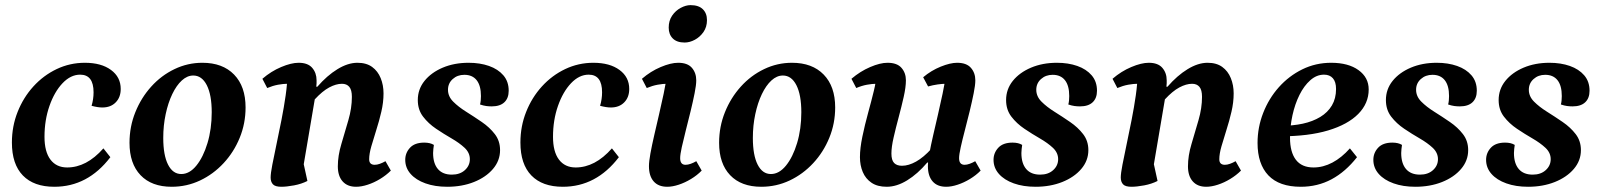

<svg xmlns="http://www.w3.org/2000/svg" viewBox="-20 -702 6116 734"><path d="M187.5 12Q109.3 12 67.4 -31.2Q25.5 -74.4 25.5 -157.2Q25.5 -219.2 47.4 -274.2Q69.2 -329.3 107.7 -371.6Q146.2 -413.9 196.8 -438Q247.4 -462 304.4 -462Q367.1 -462 404.3 -434.6Q441.5 -407.3 441.5 -361.9Q441.5 -330 422.3 -310.6Q403.2 -291.1 371.2 -291.1Q353.9 -291.1 330.1 -297.5Q337.7 -323 337.7 -349.1Q337.7 -416.6 286.5 -416.6Q250.1 -416.6 219 -383.8Q188 -351.1 169.1 -297.1Q150.1 -243.1 150.1 -179Q150.1 -122 172.8 -91.9Q195.6 -61.8 236.8 -61.8Q273.5 -61.8 308.2 -79.9Q342.9 -98.1 375.3 -134.8L401.9 -101.1Q315.6 12 187.5 12Z M636.4 12Q559.5 12 517.3 -32.3Q475.1 -76.5 475.1 -156Q475.1 -217.9 497.4 -273.1Q519.7 -328.4 558.1 -370.9Q596.5 -413.5 646.9 -437.7Q697.4 -462 753.7 -462Q831.1 -462 874.9 -416.9Q918.8 -371.7 918.8 -291.3Q918.8 -230 896.4 -175.3Q874.1 -120.6 834.9 -78.4Q795.7 -36.1 744.7 -12Q693.7 12 636.4 12ZM673 -36.7Q704.5 -36.7 730.7 -68.9Q756.9 -101.1 773.2 -155Q789.4 -208.9 789.4 -272.8Q789.4 -339.2 770.6 -376.3Q751.7 -413.3 718.9 -413.3Q695.7 -413.3 675.1 -394.4Q654.5 -375.5 638.6 -342.3Q622.6 -309 613.4 -265.7Q604.1 -222.5 604.1 -174.6Q604.1 -108.7 622.4 -72.7Q640.7 -36.7 673 -36.7Z M1055.6 12Q1031.8 12 1023.2 2.4Q1014.6 -7.2 1014.6 -23.3Q1014.6 -39.1 1021.1 -72.6Q1027.6 -106.2 1037.1 -150.9Q1046.6 -195.6 1056.1 -243.9Q1065.6 -292.3 1072.1 -337.6Q1078.6 -383 1078.6 -417.4L1122.1 -374Q1117.1 -377.3 1105.7 -379.6Q1094.4 -381.8 1080.7 -381.8Q1063.1 -381.8 1043 -378.1Q1023 -374.4 1001.5 -365.5L983.1 -400.8Q1016.3 -429.5 1054.8 -445.7Q1093.3 -462 1121.6 -462Q1156.9 -462 1173.5 -442.7Q1190.2 -423.4 1190.2 -394.9Q1190.2 -389.6 1190.2 -383.5Q1190.2 -377.4 1189.1 -370.4H1193.1Q1230.1 -413.1 1270 -437.5Q1310 -462 1346.4 -462Q1380.9 -462 1402.7 -446Q1424.5 -430.1 1435.3 -403.4Q1446.2 -376.6 1446.2 -345Q1446.2 -310.6 1437.8 -274.9Q1429.5 -239.2 1418.7 -205.6Q1408 -171.9 1399.6 -142.8Q1391.3 -113.8 1391.3 -93.2Q1391.3 -72 1412.5 -72Q1421.6 -72 1432.2 -75.8Q1442.8 -79.6 1453.6 -85.8L1474.2 -49.8Q1456.3 -31.9 1433 -17.8Q1409.8 -3.7 1385.7 4.1Q1361.6 12 1341.2 12Q1308.1 12 1289.8 -8.6Q1271.5 -29.2 1271.5 -66.1Q1271.5 -106.6 1285 -151.5Q1298.4 -196.5 1311.8 -242.7Q1325.2 -288.8 1325.2 -331.8Q1325.2 -358.1 1315.4 -369.9Q1305.6 -381.7 1287.2 -381.7Q1264.8 -381.7 1238.7 -367.8Q1212.6 -353.9 1183.3 -322.1L1137.3 -51.1L1132.6 -113.4L1155.2 -10.2Q1132.5 1.4 1104 6.7Q1075.6 12 1055.6 12Z M1689.7 12Q1642.8 12 1606.5 -1Q1570.1 -14 1549.7 -37.2Q1529.2 -60.5 1529.2 -90.9Q1529.2 -117.5 1547.3 -137.1Q1565.5 -156.8 1601.8 -156.8Q1613.3 -156.8 1622.5 -154.6Q1631.7 -152.4 1638.7 -148Q1637.7 -140.4 1636.7 -132.6Q1635.7 -124.8 1635.7 -117.1Q1635.7 -77.3 1654.1 -55.8Q1672.4 -34.4 1707.4 -34.4Q1738.2 -34.4 1757.2 -51.6Q1776.2 -68.8 1776.2 -93.5Q1776.2 -118 1756.3 -136.8Q1736.3 -155.5 1706.7 -172.6Q1677 -189.7 1647.3 -209.7Q1617.6 -229.7 1597.4 -256.1Q1577.2 -282.5 1577.2 -319.4Q1577.2 -360.7 1602.8 -392.7Q1628.5 -424.7 1672.6 -443.4Q1716.7 -462 1771.3 -462Q1814.9 -462 1849.4 -449.9Q1884 -437.7 1904.3 -414.1Q1924.7 -390.4 1924.7 -355.2Q1924.7 -326.6 1908.1 -311Q1891.6 -295.3 1859.6 -295.3Q1849.4 -295.3 1838.8 -296.7Q1828.1 -298.1 1815.1 -302.6Q1817.1 -310.1 1817.8 -318.2Q1818.6 -326.3 1818.6 -334.8Q1818.6 -374.6 1802.3 -395.3Q1786 -416 1755.1 -416Q1728.7 -416 1710.7 -399.8Q1692.6 -383.6 1692.6 -358.8Q1692.6 -333.4 1712.6 -313.4Q1732.5 -293.4 1762.2 -274.8Q1791.9 -256.2 1821.8 -235.7Q1851.8 -215.2 1871.7 -189.3Q1891.7 -163.4 1891.7 -128Q1891.7 -87.9 1864.6 -56.1Q1837.5 -24.4 1791.9 -6.2Q1746.3 12 1689.7 12Z M2131.5 12Q2053.3 12 2011.4 -31.2Q1969.5 -74.4 1969.5 -157.2Q1969.5 -219.2 1991.4 -274.2Q2013.2 -329.3 2051.7 -371.6Q2090.2 -413.9 2140.8 -438Q2191.4 -462 2248.4 -462Q2311.1 -462 2348.3 -434.6Q2385.5 -407.3 2385.5 -361.9Q2385.5 -330 2366.3 -310.6Q2347.2 -291.1 2315.2 -291.1Q2297.9 -291.1 2274.1 -297.5Q2281.7 -323 2281.7 -349.1Q2281.7 -416.6 2230.5 -416.6Q2194.1 -416.6 2163 -383.8Q2132 -351.1 2113.1 -297.1Q2094.1 -243.1 2094.1 -179Q2094.1 -122 2116.8 -91.9Q2139.6 -61.8 2180.8 -61.8Q2217.5 -61.8 2252.2 -79.9Q2286.9 -98.1 2319.3 -134.8L2345.9 -101.1Q2259.6 12 2131.5 12Z M2530.9 12Q2496.9 12 2478.9 -8.6Q2460.9 -29.2 2460.9 -66.6Q2460.9 -84.6 2466.5 -115.4Q2472.1 -146.2 2481 -184.7Q2489.9 -223.2 2499.4 -264.2Q2509 -305.2 2517.2 -344.1Q2525.3 -382.9 2529 -414.1L2573.1 -374Q2566.4 -377.9 2555.9 -379.8Q2545.4 -381.8 2531.7 -381.8Q2514.1 -381.8 2494 -378.1Q2474 -374.4 2452.5 -365.5L2434.1 -400.8Q2467.3 -429.5 2505.8 -445.7Q2544.3 -462 2572.6 -462Q2608.4 -462 2625.1 -442.7Q2641.7 -423.4 2641.7 -394.9Q2641.7 -376.8 2635.4 -345.5Q2629.2 -314.3 2620.2 -277.2Q2611.2 -240.2 2601.9 -204Q2592.7 -167.8 2586.4 -139.4Q2580.2 -110.9 2580.2 -97.4Q2580.2 -72 2600.7 -72Q2609.9 -72 2620.5 -75.8Q2631.1 -79.6 2641.9 -85.8L2662.5 -49.8Q2645.1 -31.9 2621.8 -17.8Q2598.5 -3.7 2574.7 4.1Q2550.8 12 2530.9 12ZM2597.4 -539.4Q2567.5 -539.4 2552 -555Q2536.4 -570.6 2536.4 -596.4Q2536.4 -623.1 2549.5 -642.2Q2562.6 -661.4 2582.3 -671.9Q2602 -682.4 2619.7 -682.4Q2651 -682.4 2666.8 -666.8Q2682.7 -651.3 2682.7 -625Q2682.7 -598.9 2669.3 -579.6Q2655.9 -560.4 2636.2 -549.9Q2616.5 -539.4 2597.4 -539.4Z M2890.4 12Q2813.5 12 2771.3 -32.3Q2729.1 -76.5 2729.1 -156Q2729.1 -217.9 2751.4 -273.1Q2773.7 -328.4 2812.1 -370.9Q2850.5 -413.5 2900.9 -437.7Q2951.4 -462 3007.7 -462Q3085.1 -462 3128.9 -416.9Q3172.8 -371.7 3172.8 -291.3Q3172.8 -230 3150.4 -175.3Q3128.1 -120.6 3088.9 -78.4Q3049.7 -36.1 2998.7 -12Q2947.7 12 2890.4 12ZM2927 -36.7Q2958.5 -36.7 2984.7 -68.9Q3010.9 -101.1 3027.2 -155Q3043.4 -208.9 3043.4 -272.8Q3043.4 -339.2 3024.6 -376.3Q3005.7 -413.3 2972.9 -413.3Q2949.7 -413.3 2929.1 -394.4Q2908.5 -375.5 2892.6 -342.3Q2876.6 -309 2867.4 -265.7Q2858.1 -222.5 2858.1 -174.6Q2858.1 -108.7 2876.4 -72.7Q2894.7 -36.7 2927 -36.7Z M3369.9 12Q3334.3 12 3311.7 -3.4Q3289.1 -18.7 3278.3 -44.4Q3267.5 -70.1 3267.5 -101.2Q3267.5 -135.1 3276.8 -179.8Q3286.1 -224.6 3298.7 -270.4Q3311.3 -316.2 3320.6 -354.5Q3329.9 -392.8 3329.9 -414.1L3374 -374Q3366.8 -377.9 3356.5 -379.8Q3346.3 -381.8 3332.6 -381.8Q3314.4 -381.8 3294.4 -378.1Q3274.3 -374.4 3253.4 -365.5L3235 -400.8Q3268.7 -429.5 3306.7 -445.7Q3344.6 -462 3372.9 -462Q3409.3 -462 3426.2 -442.7Q3443.2 -423.4 3443.2 -394.9Q3443.2 -369.1 3434.8 -331.7Q3426.4 -294.3 3415.5 -253.7Q3404.6 -213.1 3396.2 -176.4Q3387.8 -139.8 3387.8 -114.9Q3387.8 -89.6 3398.2 -78.9Q3408.5 -68.3 3428.1 -68.3Q3453.6 -68.3 3482.1 -84.3Q3510.7 -100.3 3540.9 -133.5L3554.5 -80.7H3524.9Q3487.9 -36.9 3447.9 -12.5Q3407.9 12 3369.9 12ZM3597.2 12Q3563.2 12 3545.3 -8.6Q3527.3 -29.2 3527.3 -66.6Q3527.3 -84.6 3532.9 -115.4Q3538.5 -146.2 3547.4 -184.7Q3556.2 -223.2 3565.8 -264.2Q3575.3 -305.2 3583.5 -344.1Q3591.7 -382.9 3595.4 -414.1L3640 -374Q3632.8 -377.9 3622.5 -379.8Q3612.3 -381.8 3598 -381.8Q3582.7 -381.8 3564.6 -379.2Q3546.6 -376.7 3528 -371.5L3509.2 -406.7Q3540 -432.6 3576.4 -447.3Q3612.9 -462 3638.9 -462Q3674.8 -462 3691.7 -442.7Q3708.6 -423.4 3708.6 -394.9Q3708.6 -376.8 3702.3 -345.5Q3696.1 -314.3 3687.1 -277.2Q3678.1 -240.2 3668.6 -204Q3659.1 -167.8 3652.8 -139.4Q3646.5 -110.9 3646.5 -97.4Q3646.5 -72 3667.6 -72Q3676.3 -72 3686.9 -75.8Q3697.5 -79.6 3708.2 -85.8L3728.9 -49.8Q3711.4 -31.9 3688.1 -17.8Q3664.9 -3.7 3641 4.1Q3617.2 12 3597.2 12Z M3938.7 12Q3891.8 12 3855.5 -1Q3819.1 -14 3798.7 -37.2Q3778.2 -60.5 3778.2 -90.9Q3778.2 -117.5 3796.3 -137.1Q3814.5 -156.8 3850.8 -156.8Q3862.3 -156.8 3871.5 -154.6Q3880.7 -152.4 3887.7 -148Q3886.7 -140.4 3885.7 -132.6Q3884.7 -124.8 3884.7 -117.1Q3884.7 -77.3 3903.1 -55.8Q3921.4 -34.4 3956.4 -34.4Q3987.2 -34.4 4006.2 -51.6Q4025.2 -68.8 4025.2 -93.5Q4025.2 -118 4005.3 -136.8Q3985.3 -155.5 3955.7 -172.6Q3926 -189.7 3896.3 -209.7Q3866.6 -229.7 3846.4 -256.1Q3826.2 -282.5 3826.2 -319.4Q3826.2 -360.7 3851.8 -392.7Q3877.5 -424.7 3921.6 -443.4Q3965.7 -462 4020.3 -462Q4063.9 -462 4098.4 -449.9Q4133 -437.7 4153.3 -414.1Q4173.7 -390.4 4173.7 -355.2Q4173.7 -326.6 4157.1 -311Q4140.6 -295.3 4108.6 -295.3Q4098.4 -295.3 4087.8 -296.7Q4077.1 -298.1 4064.1 -302.6Q4066.1 -310.1 4066.8 -318.2Q4067.6 -326.3 4067.6 -334.8Q4067.6 -374.6 4051.3 -395.3Q4035 -416 4004.1 -416Q3977.7 -416 3959.7 -399.8Q3941.6 -383.6 3941.6 -358.8Q3941.6 -333.4 3961.6 -313.4Q3981.5 -293.4 4011.2 -274.8Q4040.9 -256.2 4070.8 -235.7Q4100.8 -215.2 4120.7 -189.3Q4140.7 -163.4 4140.7 -128Q4140.7 -87.9 4113.6 -56.1Q4086.5 -24.4 4040.9 -6.2Q3995.3 12 3938.7 12Z M4305.6 12Q4281.8 12 4273.2 2.4Q4264.6 -7.2 4264.6 -23.3Q4264.6 -39.1 4271.1 -72.6Q4277.6 -106.2 4287.1 -150.9Q4296.6 -195.6 4306.1 -243.9Q4315.6 -292.3 4322.1 -337.6Q4328.6 -383 4328.6 -417.4L4372.1 -374Q4367.1 -377.3 4355.7 -379.6Q4344.4 -381.8 4330.7 -381.8Q4313.1 -381.8 4293 -378.1Q4273 -374.4 4251.5 -365.5L4233.1 -400.8Q4266.3 -429.5 4304.8 -445.7Q4343.3 -462 4371.6 -462Q4406.9 -462 4423.5 -442.7Q4440.2 -423.4 4440.2 -394.9Q4440.2 -389.6 4440.2 -383.5Q4440.2 -377.4 4439.1 -370.4H4443.1Q4480.1 -413.1 4520 -437.5Q4560 -462 4596.4 -462Q4630.9 -462 4652.7 -446Q4674.5 -430.1 4685.3 -403.4Q4696.2 -376.6 4696.2 -345Q4696.2 -310.6 4687.8 -274.9Q4679.5 -239.2 4668.7 -205.6Q4658 -171.9 4649.6 -142.8Q4641.3 -113.8 4641.3 -93.2Q4641.3 -72 4662.5 -72Q4671.6 -72 4682.2 -75.8Q4692.8 -79.6 4703.6 -85.8L4724.2 -49.8Q4706.3 -31.9 4683 -17.8Q4659.8 -3.7 4635.7 4.1Q4611.6 12 4591.2 12Q4558.1 12 4539.8 -8.6Q4521.5 -29.2 4521.5 -66.1Q4521.5 -106.6 4535 -151.5Q4548.4 -196.5 4561.8 -242.7Q4575.2 -288.8 4575.2 -331.8Q4575.2 -358.1 4565.4 -369.9Q4555.6 -381.7 4537.2 -381.7Q4514.8 -381.7 4488.7 -367.8Q4462.6 -353.9 4433.3 -322.1L4387.3 -51.1L4382.6 -113.4L4405.2 -10.2Q4382.5 1.4 4354 6.7Q4325.6 12 4305.6 12Z M4952.7 12Q4870.4 12 4828.9 -31.5Q4787.5 -75.1 4787.5 -155.5Q4787.5 -215.2 4809.1 -270.4Q4830.6 -325.6 4869 -368.7Q4907.5 -411.8 4958.6 -436.9Q5009.8 -462 5068.9 -462Q5134.7 -462 5173.5 -433.9Q5212.4 -405.8 5212.4 -360Q5212.4 -306.9 5172.5 -266.4Q5132.6 -226 5057.4 -203.4Q4982.3 -180.9 4875 -180.9L4877 -221Q4922.3 -221 4960.4 -229.2Q4998.6 -237.5 5027.3 -254.9Q5056 -272.3 5071.8 -299Q5087.6 -325.7 5087.6 -361.7Q5087.6 -389 5075.5 -402.8Q5063.5 -416.6 5041.7 -416.6Q5013.2 -416.6 4989.2 -395.3Q4965.2 -374.1 4947.8 -339.2Q4930.4 -304.3 4921 -261.4Q4911.6 -218.5 4911.6 -175.3Q4911.6 -120.6 4934 -91.2Q4956.5 -61.8 5001.4 -61.8Q5038.5 -61.8 5073.7 -80.5Q5108.9 -99.2 5140.6 -134.8L5167.7 -101.1Q5124 -45.3 5070.4 -16.6Q5016.9 12 4952.7 12Z M5390.7 12Q5343.8 12 5307.5 -1Q5271.1 -14 5250.7 -37.2Q5230.2 -60.5 5230.2 -90.9Q5230.2 -117.5 5248.3 -137.1Q5266.5 -156.8 5302.8 -156.8Q5314.3 -156.8 5323.5 -154.6Q5332.7 -152.4 5339.7 -148Q5338.7 -140.4 5337.7 -132.6Q5336.7 -124.8 5336.7 -117.1Q5336.7 -77.3 5355.1 -55.8Q5373.4 -34.4 5408.4 -34.4Q5439.2 -34.4 5458.2 -51.6Q5477.2 -68.8 5477.2 -93.5Q5477.2 -118 5457.3 -136.8Q5437.3 -155.5 5407.7 -172.6Q5378 -189.7 5348.3 -209.7Q5318.6 -229.7 5298.4 -256.1Q5278.2 -282.5 5278.2 -319.4Q5278.2 -360.7 5303.8 -392.7Q5329.5 -424.7 5373.6 -443.4Q5417.7 -462 5472.3 -462Q5515.9 -462 5550.4 -449.9Q5585 -437.7 5605.3 -414.1Q5625.7 -390.4 5625.7 -355.2Q5625.7 -326.6 5609.1 -311Q5592.6 -295.3 5560.6 -295.3Q5550.4 -295.3 5539.8 -296.7Q5529.1 -298.1 5516.1 -302.6Q5518.1 -310.1 5518.8 -318.2Q5519.6 -326.3 5519.6 -334.8Q5519.6 -374.6 5503.3 -395.3Q5487 -416 5456.1 -416Q5429.7 -416 5411.7 -399.8Q5393.6 -383.6 5393.6 -358.8Q5393.6 -333.4 5413.6 -313.4Q5433.5 -293.4 5463.2 -274.8Q5492.9 -256.2 5522.8 -235.7Q5552.8 -215.2 5572.7 -189.3Q5592.7 -163.4 5592.7 -128Q5592.7 -87.9 5565.6 -56.1Q5538.5 -24.4 5492.9 -6.2Q5447.3 12 5390.7 12Z M5821.7 12Q5774.8 12 5738.5 -1Q5702.1 -14 5681.7 -37.2Q5661.2 -60.5 5661.2 -90.9Q5661.2 -117.5 5679.3 -137.1Q5697.5 -156.8 5733.8 -156.8Q5745.3 -156.8 5754.5 -154.6Q5763.7 -152.4 5770.7 -148Q5769.7 -140.4 5768.7 -132.6Q5767.7 -124.8 5767.7 -117.1Q5767.7 -77.3 5786.1 -55.8Q5804.4 -34.4 5839.4 -34.4Q5870.2 -34.4 5889.2 -51.6Q5908.2 -68.8 5908.2 -93.5Q5908.2 -118 5888.3 -136.8Q5868.3 -155.5 5838.7 -172.6Q5809 -189.7 5779.3 -209.7Q5749.6 -229.7 5729.4 -256.1Q5709.2 -282.5 5709.2 -319.4Q5709.2 -360.7 5734.8 -392.7Q5760.5 -424.7 5804.6 -443.4Q5848.7 -462 5903.3 -462Q5946.9 -462 5981.4 -449.9Q6016 -437.7 6036.3 -414.1Q6056.7 -390.4 6056.7 -355.2Q6056.7 -326.6 6040.1 -311Q6023.6 -295.3 5991.6 -295.3Q5981.4 -295.3 5970.8 -296.7Q5960.1 -298.1 5947.1 -302.6Q5949.1 -310.1 5949.8 -318.2Q5950.6 -326.3 5950.6 -334.8Q5950.6 -374.6 5934.3 -395.3Q5918 -416 5887.1 -416Q5860.7 -416 5842.7 -399.8Q5824.6 -383.6 5824.6 -358.8Q5824.6 -333.4 5844.6 -313.4Q5864.5 -293.4 5894.2 -274.8Q5923.9 -256.2 5953.8 -235.7Q5983.8 -215.2 6003.7 -189.3Q6023.7 -163.4 6023.7 -128Q6023.7 -87.9 5996.6 -56.1Q5969.5 -24.4 5923.9 -6.2Q5878.3 12 5821.7 12Z"/></svg>

Font: Petrona
Style: Italic
Weight: 400
Italic angle: -9°
Designer: Ringo R. Seeber
Foundry: Ringo R. Seeber
Version: Version 2.001; ttfautohint (v1.8.3)